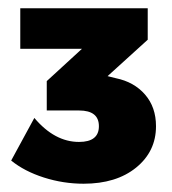

<svg xmlns="http://www.w3.org/2000/svg" viewBox="-20 -799 416 464"><path d="M357 -494Q357 -433 309 -394Q261 -355 182 -355Q133 -355 86 -370Q39 -385 7 -411L63 -514Q112 -456 171 -456Q219 -456 219 -494Q219 -532 171 -532H93V-603L178 -681H29V-779H337V-703L240 -615L260 -610Q304 -601 330.5 -570.5Q357 -540 357 -494Z"/></svg>

Font: Gontserrat ExtraBold
Style: Regular
Weight: 800
Designer: Julieta Ulanovsky
Foundry: Julieta Ulanovsky
Version: Version 6.001